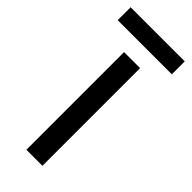

<svg xmlns="http://www.w3.org/2000/svg" viewBox="-244 -711 745 745"><g transform="rotate(45 128.5 -338.5)"><path d="M173 0H85V-536H173ZM277 -677V-606H-20V-677Z"/></g></svg>

Font: Noto Sans Siddham
Style: Regular
Weight: 400
Designer: Monotype Design Team
Foundry: Monotype Imaging Inc.
Version: Version 2.004; ttfautohint (v1.8.4.7-5d5b)